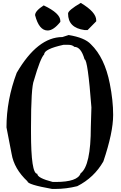

<svg xmlns="http://www.w3.org/2000/svg" viewBox="-20 -1249 812 1285"><path d="M397.5 -1001Q231.4 -1001 91.8 -761.7Q23.4 -580.1 23.4 -396.5L57.6 -219.7Q74.2 -119.1 164.1 -35.2Q164.1 -13.7 329.1 15.6H347.7Q422.9 15.6 497.1 -2.9Q610.4 -60.5 671.9 -168.9Q737.3 -362.3 737.3 -479.5Q737.3 -577.1 714.8 -689.5Q680.7 -863.3 587.9 -953.1Q546.9 -997.1 439.5 -1014.6ZM187.5 -396.5Q187.5 -664.1 207 -710.9Q250 -859.4 275.4 -884.8Q275.4 -920.9 405.3 -949.2H435.5Q463.9 -949.2 477.5 -935.5Q522.5 -935.5 545.9 -851.6Q567.4 -851.6 591.8 -530.3L587.9 -400.4Q587.9 -139.6 519.5 -88.9Q500 -31.2 352.5 -31.2H333Q229.5 -57.6 229.5 -85.9Q187.5 -85.9 187.5 -363.3ZM435.5 -1158.2Q435.5 -1062.5 545.9 -1047.9H566.4L624 -1106.4V-1113.3Q624 -1168 520.5 -1229.5Q435.5 -1179.7 435.5 -1158.2ZM214.8 -1147.5Q241.2 -1044.9 298.8 -1044.9Q337.9 -1044.9 383.8 -1102.5V-1109.4Q383.8 -1160.2 272.5 -1212.9Q214.8 -1175.8 214.8 -1147.5Z"/></svg>

Font: Elementary Gothic 
Style: Regular
Weight: 400
Designer: Bill Roach / W.K. Roach
Version: Version 1.00 April 18, 2012, initial release